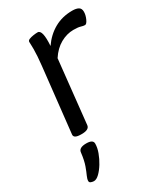

<svg xmlns="http://www.w3.org/2000/svg" viewBox="-188 -609 788 913"><g transform="rotate(-30 205.5 -152.0)"><path d="M108 2Q68 2 70 -19L109 -373Q115 -427 115 -463Q115 -477 114.5 -486Q114 -495 114 -502Q114 -510 124 -514Q134 -518 147.5 -520Q161 -522 171 -522Q198 -522 192 -435Q223 -480 266.5 -504.5Q310 -529 365 -529Q387 -529 399 -522Q411 -515 411 -497Q411 -479 402 -459Q393 -439 384 -439Q375 -439 362.5 -443Q350 -447 324 -447Q288 -447 253 -427.5Q218 -408 192 -368L155 -21Q152 2 112 2ZM50 225Q43 225 34.5 222Q26 219 26 211Q26 200 33 185Q40 170 49.5 144Q59 118 64 76Q66 51 107 51Q144 51 144 73Q144 95 134.5 121Q125 147 110.5 170.5Q96 194 80 209.5Q64 225 50 225Z"/></g></svg>

Font: Asap Semi Expanded Semi Expanded Regular
Style: Italic
Weight: 400
Width: 6
Italic angle: -6°
Designer: Pablo Cosgaya
Foundry: Omnibus-Type
Version: Version 3.001; ttfautohint (v1.8.4.7-5d5b)